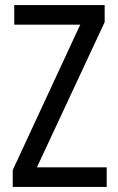

<svg xmlns="http://www.w3.org/2000/svg" viewBox="-20 -734 464 754"><path d="M399 0V-77H125L391 -647V-714H36V-637H295L30 -66V0Z"/></svg>

Font: Noto Sans Khmer Condensed
Style: Regular
Weight: 400
Width: 3
Designer: Danh Hong and the Monotype Design Team
Foundry: Monotype Imaging Inc.
Version: Version 2.004